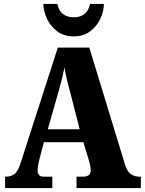

<svg xmlns="http://www.w3.org/2000/svg" viewBox="-20 -956 736 976"><path d="M6 0V-58H12Q35 -58 53 -71Q71 -84 85 -128L274 -714H434L615 -121Q625 -87 643.5 -72.5Q662 -58 687 -58H696V0H369V-58H405Q418 -58 429.5 -64.5Q441 -71 441 -90Q441 -103 437.5 -118Q434 -133 432 -140L404 -233H203L183 -157Q180 -145 175.5 -125.5Q171 -106 171 -92Q171 -76 178 -67Q185 -58 203 -58H246V0ZM223 -299H385L336 -490Q328 -519 320.5 -549.5Q313 -580 308 -613Q301 -581 293.5 -550.5Q286 -520 278 -492ZM355 -771Q305 -771 271 -796.5Q237 -822 219 -860.5Q201 -899 200 -936H272Q279 -900 301 -884Q323 -868 355 -868Q387 -868 408.5 -884Q430 -900 438 -936H508Q508 -899 490 -860.5Q472 -822 438 -796.5Q404 -771 355 -771Z"/></svg>

Font: Noto Serif Lao Condensed Black
Style: Regular
Weight: 900
Width: 3
Designer: Monotype Design Team
Foundry: Monotype Imaging Inc.
Version: Version 2.003; ttfautohint (v1.8.4.7-5d5b)